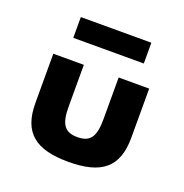

<svg xmlns="http://www.w3.org/2000/svg" viewBox="-88 -503 566 591"><g transform="rotate(20 195.5 -208.0)"><path d="M39 -289V-128C39 -31 88 8 196 8C304 8 353 -31 353 -128V-289H253V-152C253 -95 238 -73 196 -73C154 -73 139 -95 139 -152V-289ZM80 -424V-356H311V-424Z"/></g></svg>

Font: Hussar Tani
Style: Bold
Weight: 700
Foundry: Cannot Into Space Fonts
Version: Version 0.92